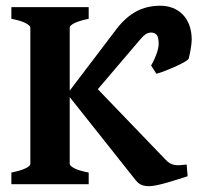

<svg xmlns="http://www.w3.org/2000/svg" viewBox="-20 -640 691 667"><path d="M19.5 0V-40.5Q52.7 -47.4 69.1 -55.4Q85.4 -63.5 85.4 -70.3V-544.4Q85.4 -550.3 70.1 -559.1Q54.7 -567.9 19.5 -574.7V-615.2H288.1V-574.7Q254.9 -567.9 238.5 -559.6Q222.2 -551.3 222.2 -544.4V-325.2L384.3 -538.6Q415.5 -579.6 452.6 -599.9Q489.7 -620.1 537.1 -620.1Q560.5 -620.1 580.3 -612.3Q600.1 -604.5 614.7 -589.6Q629.4 -574.7 637.7 -552.5Q646 -530.3 646 -501Q646 -494.6 644.8 -485.6Q643.6 -476.6 642.1 -467.5Q640.6 -458.5 638.7 -450Q636.7 -441.4 635.3 -436Q633.8 -432.1 620.6 -424.6Q607.4 -417 589.6 -408.9Q571.8 -400.9 553.5 -393.8Q535.2 -386.7 523.4 -383.8L504.9 -412.6Q509.3 -419.4 513.9 -429.2Q518.6 -439 522.5 -449.2Q526.4 -459.5 528.8 -469.5Q531.2 -479.5 531.2 -486.8Q531.2 -511.7 523.9 -519.3Q516.6 -526.9 505.4 -526.9Q493.7 -526.9 484.9 -520.3Q476.1 -513.7 468.8 -504.9L319.8 -330.1L554.2 -86.4Q562 -77.6 570.1 -73Q578.1 -68.4 586.9 -66.9Q595.7 -65.4 605.7 -66.2Q615.7 -66.9 628.4 -68.4L631.8 -27.8Q617.7 -23.4 599.1 -17.3Q580.6 -11.2 561.8 -5.9Q543 -0.5 525.9 3.2Q508.8 6.8 497.1 6.8Q482.9 6.8 471.9 2.4Q460.9 -2 451.2 -14.2L222.2 -302.7V-70.3Q222.2 -64.5 237.3 -55.9Q252.4 -47.4 288.1 -40.5V0Z"/></svg>

Font: Gentium Book Basic
Style: Bold
Weight: 700
Designer: J. Victor Gaultney and Annie Olsen
Foundry: SIL International
Version: Version 1.102; 2013; Maintenance release